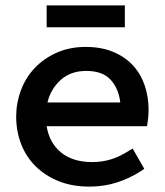

<svg xmlns="http://www.w3.org/2000/svg" viewBox="-20 -680 611 712"><path d="M426 -300Q420 -352 390 -384.5Q360 -417 300 -417Q242 -417 205 -383.5Q168 -350 156 -300ZM515 -54 505 -47Q462 -19 414 -3.5Q366 12 312 12Q248 12 198 -8Q148 -28 112.5 -63Q77 -98 58.5 -145.5Q40 -193 40 -248Q40 -298 57.5 -345Q75 -392 108.5 -427.5Q142 -463 190 -484.5Q238 -506 298 -506Q356 -506 400 -487.5Q444 -469 473 -437.5Q502 -406 516.5 -363.5Q531 -321 531 -273Q531 -249 527 -223L525 -212H153Q163 -150 206.5 -114.5Q250 -79 322 -79Q360 -79 393 -89.5Q426 -100 458 -121L472 -129ZM443 -660V-579H153V-660Z"/></svg>

Font: Codetta
Style: Bold
Weight: 700
Designer: Ulrich Proeller
Foundry: PROSA GmbH
Version: Version 2.00;September 29, 2018;FontCreator 11.5.0.2427 64-b